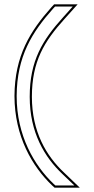

<svg xmlns="http://www.w3.org/2000/svg" viewBox="-20 -718 433 882"><path d="M216.5 -685C119.5 -576 47.5 -463 46.5 -277C46.5 -91 129.5 48 218.5 133L230.5 144H346.5L274.5 75C193.1 -1.4 126.5 -112.4 126.5 -273.4C126.5 -436.3 183.4 -527.9 276.5 -631L336.5 -698H228.5ZM223.9 -678.3 232.9 -688H314.1L269.1 -637.7C175.3 -533.9 116.5 -439.1 116.5 -273.4C116.5 -109.4 184.7 4.4 267.6 82.3L321.6 134H234.4L225.3 125.7C138.1 42.4 56.5 -94.2 56.5 -276.9C57.5 -460 127.6 -570 223.9 -678.3Z"/></svg>

Font: Nordica Advanced
Style: RegularOL
Weight: 300
Version: Version 1.07